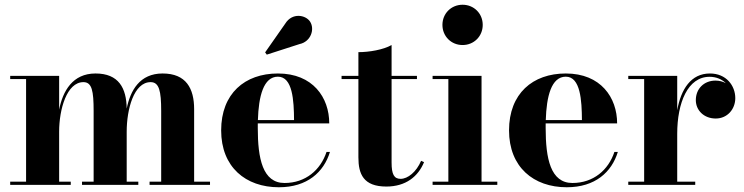

<svg xmlns="http://www.w3.org/2000/svg" viewBox="-20 -780 3140 810"><path d="M23 -13.5V0H278.5V-13.5H229.5V-224.5C229.5 -318.5 261.5 -433.5 332 -433.5C368 -433.5 375 -396 375 -312V-13.5H326V0H563.5V-13.5H514.5V-224.5C514.5 -318.5 544.5 -433.5 615.5 -433.5C651.5 -433.5 660 -396 660 -312V-13.5H611V0H866V-13.5H799V-319.5C799 -406.5 765.5 -470 666 -470C569.5 -470 530 -398.5 514.5 -322C513.5 -408 481 -470 383 -470C286 -470 245 -395.5 229.5 -317.5V-460H23V-446.5H90V-13.5Z M1243.5 -594C1291.5 -604 1309 -657 1288 -689C1269.5 -717 1213 -728 1183.5 -680.5L1098.5 -559L1105.5 -549.5ZM1372 -139H1357.5C1332.5 -63 1269 -8 1180.5 -8C1088 -8 1067.5 -111 1067.5 -240C1067.5 -246.5 1067.5 -253 1067.5 -259.5H1369C1369 -368.5 1300 -470 1152.5 -470C1012.5 -470 913 -385 913 -230C913 -75 1016.5 10 1156.5 10C1276.5 10 1346 -54 1372 -139ZM1152.5 -456.5C1214.5 -456.5 1220 -356 1220.5 -273.5H1068C1071 -373.5 1091.5 -456.5 1152.5 -456.5Z M1769 -96 1756.5 -101.5C1736.5 -54.5 1700.5 -25.5 1670 -25.5C1642.5 -25.5 1632 -44.5 1632 -94.5V-446.5H1739V-460H1632V-590C1597 -570 1537 -560 1492 -560V-460H1421V-446.5H1492V-116C1492 -46 1513 7 1610 7C1691.5 7 1744 -35 1769 -96Z M1846.5 -675C1846.5 -627 1883.5 -590 1931.5 -590C1979.5 -590 2016.5 -627 2016.5 -675C2016.5 -723 1979.5 -760 1931.5 -760C1883.5 -760 1846.5 -723 1846.5 -675ZM1805 -13.5V0H2078V-13.5H2011.5V-460H1805V-446.5H1871.5V-13.5Z M2586.5 -139H2572C2547 -63 2483.5 -8 2395 -8C2302.5 -8 2282 -111 2282 -240C2282 -246.5 2282 -253 2282 -259.5H2583.5C2583.5 -368.5 2514.5 -470 2367 -470C2227 -470 2127.5 -385 2127.5 -230C2127.5 -75 2231 10 2371 10C2491 10 2560.5 -54 2586.5 -139ZM2367 -456.5C2429 -456.5 2434.5 -356 2435 -273.5H2282.5C2285.5 -373.5 2306 -456.5 2367 -456.5Z M2630.5 -13.5V0H2913V-13.5H2837V-215.5C2837 -346.5 2881.5 -456 2973.5 -456C3002 -456 3025.5 -445.5 3042 -429C3029.5 -436 3014.5 -440 2998.5 -440C2950.5 -440 2915.5 -406 2915.5 -357.5C2915.5 -315 2949.5 -280 2999.5 -280C3048.5 -280 3082 -319.5 3082 -366C3082 -418.5 3044 -470 2975 -470C2895 -470 2853 -404 2837 -315V-460H2630.5V-446.5H2697.5V-13.5Z"/></svg>

Font: Bodoni* 16pt
Style: Bold
Weight: 700
Version: Version 2.3